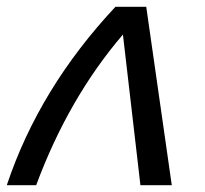

<svg xmlns="http://www.w3.org/2000/svg" viewBox="-38 -542 600 562"><path d="M-18.1 0Q76.7 -283.7 299.8 -522H390.1L464.8 0H373L321.8 -440.9Q162.6 -254.9 67.9 0Z"/></svg>

Font: Rawline Medium
Style: Italic
Weight: 500
Italic angle: -12°
Designer: Matt McInerney, Pablo Impallari, Rodrigo Fuenzalida
Foundry: Matt McInerney, Pablo Impallari, Rodrigo Fuenzalida
Version: Version 4.020;PS 004.020;hotconv 1.0.88;makeotf.lib2.5.64775